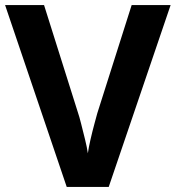

<svg xmlns="http://www.w3.org/2000/svg" viewBox="-20 -734 690 754"><path d="M650 -714 407 0H242L0 -714H153L287 -289Q291 -278 298.5 -248.5Q306 -219 314 -186.5Q322 -154 325 -132Q328 -154 335.5 -186.5Q343 -219 351 -248.5Q359 -278 362 -289L497 -714Z"/></svg>

Font: Noto Sans Tai Tham
Style: Regular
Weight: 400
Designer: Monotype Design Team 2013. Revised by David WIlliams 2020
Foundry: Monotype Imaging Inc.
Version: Version 2.002